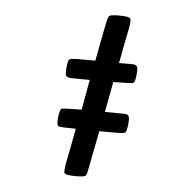

<svg xmlns="http://www.w3.org/2000/svg" viewBox="-128 -337 685 675"><g transform="rotate(-30 214.5 0.0)"><path d="M-21 176.8Q-21 170.9 2 147.9Q9.8 140.1 38.1 113.8Q68.8 83 90.8 62Q44.9 29.8 43 24.9Q42 22.9 42 21Q42 13.2 58.6 -5.4Q75.2 -23.9 82 -23.9Q86.9 -23.9 142.1 14.2L219.2 -62Q173.3 -94.2 164.1 -101.6Q154.8 -108.9 154.8 -115.2Q154.8 -123 170.9 -141.6Q187 -160.2 192.9 -160.2Q195.8 -160.2 199.5 -158.7Q203.1 -157.2 210 -152.6Q216.8 -147.9 222.9 -144Q229 -140.1 243.4 -129.6Q257.8 -119.1 270 -110.8Q358.9 -197.8 372.6 -210Q386.2 -222.2 392.1 -222.2Q399.9 -222.2 425 -204.1Q450.2 -186 450.2 -178.2V-176.8Q450.2 -170.9 426.8 -147.9Q418.9 -140.1 391.1 -113.8Q360.4 -83 337.9 -62Q373 -38.1 379.6 -32.5Q386.2 -26.9 386.2 -21Q386.2 -13.2 370.1 5.4Q354 23.9 347.2 23.9Q342.3 23.9 287.1 -14.2L209 62Q255.9 95.2 264.9 102.1Q273.9 108.9 273.9 115.2Q273.9 123 257.6 141.6Q241.2 160.2 234.9 160.2Q231.9 160.2 228.5 158.7Q225.1 157.2 218 152.6Q210.9 147.9 205.1 144Q199.2 140.1 184.6 129.6Q169.9 119.1 158.2 110.8Q129.4 138.7 91.8 174.8Q55.7 210 48.8 216.1Q42 222.2 37.1 222.2Q29.3 222.2 4.2 204.1Q-21 186 -21 178.2Z"/></g></svg>

Font: CMU Sans Serif
Style: BoldOblique
Weight: 700
Italic angle: -12°
Version: Version 0.7.0